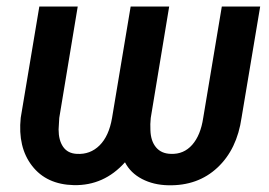

<svg xmlns="http://www.w3.org/2000/svg" viewBox="-20 -548 810 579"><path d="M764.6 -528.3 708.5 -193.4Q694.8 -97.7 635.7 -42.5Q576.7 12.7 487.3 10.7Q442.9 9.8 408.2 -8.3Q373.5 -26.4 356.9 -58.6Q293.5 12.2 202.6 10.3Q120.1 8.3 76.7 -47.9Q33.2 -104 42.5 -192.9L98.6 -528.3H214.4L158.7 -192.4L156.7 -157.7Q156.7 -125 170.4 -105.2Q184.1 -85.4 211.4 -84Q252 -81.5 280.3 -109.6Q308.6 -137.7 317.9 -192.4L374 -528.3H490.2L434.6 -192.4Q432.6 -173.8 433.6 -155.3Q434.6 -122.6 450.7 -103.5Q466.8 -84.5 495.6 -84Q534.2 -82.5 559.6 -111.3Q585 -140.1 592.8 -192.4L648.9 -528.3Z"/></svg>

Font: Roboto Medium
Style: Italic
Weight: 500
Italic angle: -12°
Designer: Google
Version: Version 2.134; 2016